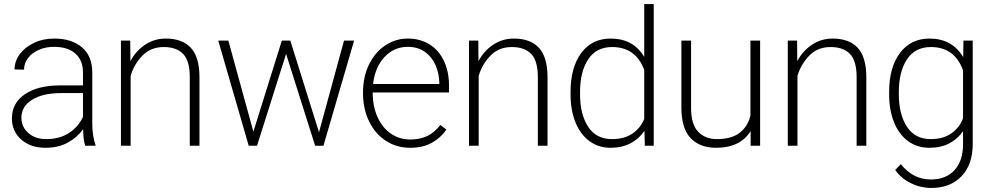

<svg xmlns="http://www.w3.org/2000/svg" viewBox="-20 -722 4907 951"><path d="M248 -490Q206 -490 172 -475Q138 -460 118.5 -434Q99 -408 99 -377L52 -378Q52 -418 77.5 -453Q103 -488 148 -509.5Q193 -531 249 -531Q335 -531 386 -487.5Q437 -444 437 -363V-108Q437 -79 441.5 -50.5Q446 -22 453 -5V0H402Q392 -31 392 -82Q362 -41 315.5 -15.5Q269 10 205 10Q131 10 85 -31Q39 -72 39 -136Q39 -211 103 -255Q167 -299 278 -299H391V-364Q391 -423 353.5 -456.5Q316 -490 248 -490ZM391 -143V-261H284Q192 -261 139 -228Q86 -195 86 -139Q86 -94 120 -63.5Q154 -33 209 -33Q274 -33 320.5 -62.5Q367 -92 391 -143Z M579 -521H625L626 -419Q652 -469 698 -500Q744 -531 801 -531Q883 -531 925.5 -485Q968 -439 968 -339V0H920V-339Q920 -421 887 -455Q854 -489 791 -489Q726 -489 684.5 -445.5Q643 -402 627 -346V0H579Z M1560 -67 1684 -521H1734L1582 0H1541L1397 -455L1253 0H1212L1061 -521H1111L1235 -70L1376 -521H1418Z M1778 -262Q1778 -342 1808 -403Q1838 -464 1889 -497.5Q1940 -531 2000 -531Q2062 -531 2108.5 -501.5Q2155 -472 2179.5 -419Q2204 -366 2204 -298V-264H1826Q1826 -196 1849.5 -143Q1873 -90 1915.5 -60.5Q1958 -31 2013 -31Q2059 -31 2095.5 -48Q2132 -65 2161 -103L2191 -80Q2163 -39 2118.5 -14.5Q2074 10 2011 10Q1945 10 1892 -24Q1839 -58 1808.5 -120Q1778 -182 1778 -262ZM1828 -306H2156V-312Q2155 -359 2137 -400Q2119 -441 2084 -465.5Q2049 -490 2000 -490Q1931 -490 1884 -439Q1837 -388 1828 -306Z M2303 -521H2349L2350 -419Q2376 -469 2422 -500Q2468 -531 2525 -531Q2607 -531 2649.5 -485Q2692 -439 2692 -339V0H2644V-339Q2644 -421 2611 -455Q2578 -489 2515 -489Q2450 -489 2408.5 -445.5Q2367 -402 2351 -346V0H2303Z M3005 -531Q3117 -531 3171 -440V-702H3218V0H3174L3172 -74Q3146 -35 3103.5 -12.5Q3061 10 3004 10Q2944 10 2899 -23.5Q2854 -57 2830 -117Q2806 -177 2806 -255V-266Q2806 -388 2859 -459.5Q2912 -531 3005 -531ZM3011 -33Q3072 -33 3112 -60Q3152 -87 3171 -133V-376Q3128 -489 3012 -489Q2933 -489 2893 -427.5Q2853 -366 2853 -266V-255Q2853 -156 2893 -94.5Q2933 -33 3011 -33Z M3745 0H3698V-73Q3674 -33 3631 -11.5Q3588 10 3527 10Q3446 10 3400.5 -38Q3355 -86 3355 -189V-521H3403V-188Q3403 -106 3438 -69.5Q3473 -33 3531 -33Q3604 -33 3644.5 -65Q3685 -97 3697 -150V-521H3745Z M3882 -521H3928L3929 -419Q3955 -469 4001 -500Q4047 -531 4104 -531Q4186 -531 4228.5 -485Q4271 -439 4271 -339V0H4223V-339Q4223 -421 4190 -455Q4157 -489 4094 -489Q4029 -489 3987.5 -445.5Q3946 -402 3930 -346V0H3882Z M4584 -531Q4696 -531 4751 -439L4752 -521H4798V-8Q4798 93 4742.5 151Q4687 209 4593 209Q4540 209 4492 185.5Q4444 162 4414 120L4442 91Q4503 167 4590 167Q4666 167 4708 120.5Q4750 74 4750 -7V-72Q4724 -34 4682 -12Q4640 10 4583 10Q4522 10 4477 -23.5Q4432 -57 4408 -117Q4384 -177 4384 -255V-266Q4384 -388 4437.5 -459.5Q4491 -531 4584 -531ZM4590 -33Q4651 -33 4691.5 -61Q4732 -89 4750 -136V-374Q4708 -489 4591 -489Q4512 -489 4472 -427.5Q4432 -366 4432 -266V-255Q4432 -156 4472 -94.5Q4512 -33 4590 -33Z"/></svg>

Font: Freesentation 2 ExtraLight
Style: Regular
Weight: 260
Designer: glyphs from Roboto by Christian Robertson / Hangul glyphs from Noto Sans CJK(Source Han Sans) by Jang Soo-young and Kang
Foundry: PT&
Version: Version 2.001